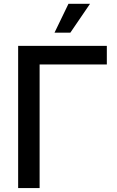

<svg xmlns="http://www.w3.org/2000/svg" viewBox="-20 -962 599 982"><path d="M526.4 -727.5V-632.3H182.6V0H72.8V-727.5ZM258.8 -794.9 330.1 -942.4H440.4L339.8 -794.9Z"/></svg>

Font: Inter 24pt Medium
Style: Regular
Weight: 500
Designer: Rasmus Andersson
Foundry: rsms
Version: Version 4.001;git-66647c0bb